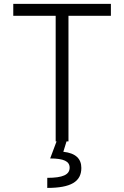

<svg xmlns="http://www.w3.org/2000/svg" viewBox="-20 -713 626 968"><path d="M260.7 0H265.1L232.9 85.9C301.3 85.9 331.1 100.1 331.1 132.3C331.1 168 296.4 183.6 218.3 183.6V234.4C336.9 234.4 390.1 203.1 390.1 133.8C390.1 87.9 362.3 59.1 299.3 52.2L315.4 0H325.2V-633.3H539.1V-693.4H46.9V-633.3H260.7Z"/></svg>

Font: Cascadia Code Light
Style: Regular
Weight: 300
Monospace: yes
Designer: Aaron Bell
Foundry: Saja Typeworks
Version: Version 2404.023